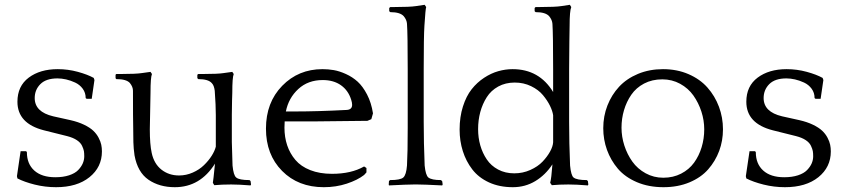

<svg xmlns="http://www.w3.org/2000/svg" viewBox="-20 -760 3482 791"><path d="M199.2 -280.8 270 -265.1Q302.2 -257.8 326.4 -246.1Q350.6 -234.4 364.3 -221.4Q377.9 -208.5 386.2 -192.6Q394.5 -176.8 397.2 -163.6Q399.9 -150.4 399.9 -136.2Q399.9 -71.3 348.6 -30Q297.4 11.2 210.9 11.2Q166 11.2 123 0.5Q80.1 -10.3 51.8 -24.9L49.8 -34.2L64.9 -137.2H87.9L90.8 -132.8Q90.8 -85 121.3 -57.4Q151.9 -29.8 208 -29.8Q240.2 -29.8 264.6 -37.8Q289.1 -45.9 302 -59.3Q314.9 -72.8 321 -86.9Q327.1 -101.1 327.1 -116.2Q327.1 -128.9 325.7 -137.5Q324.2 -146 318.1 -159.2Q312 -172.4 296.6 -182.6Q281.2 -192.9 256.8 -199.2L161.1 -223.1Q51.8 -251 51.8 -340.8Q51.8 -405.3 98.4 -440.2Q145 -475.1 217.8 -475.1Q260.3 -475.1 300.5 -464.1Q340.8 -453.1 366.2 -439L369.1 -430.2L357.9 -353H336.9L333 -356Q333 -377.9 320.8 -394.5Q308.6 -411.1 289.6 -419.9Q270.5 -428.7 252 -432.9Q233.4 -437 216.8 -437Q169.9 -437 146.5 -413.6Q123 -390.1 123 -356Q123 -298.8 199.2 -280.8Z M862.8 2.9 856.9 -6.8Q858.4 -12.7 865.7 -85.9Q804.7 11.2 700.2 11.2Q636.7 11.2 591.8 -19.5Q546.9 -50.3 534.2 -120.1Q532.2 -132.3 531 -147.5Q529.8 -162.6 529.5 -173.8Q529.3 -185.1 529.1 -203.9Q528.8 -222.7 528.8 -231.9Q527.8 -267.1 527.8 -386.2Q527.8 -402.3 515.1 -418Q501 -434.1 459 -434.1L456.1 -438V-452.1L459 -455.1H477.1Q540 -455.1 564.9 -459L600.1 -463.9L606 -455.1Q600.1 -441.4 600.1 -377.9Q600.1 -354.5 598.6 -299.3Q597.2 -244.1 597.2 -227.1Q597.2 -165.5 605 -129.9Q614.7 -85 645.3 -61Q675.8 -37.1 717.8 -37.1Q747.1 -37.1 774.2 -49.1Q801.3 -61 820.3 -79.6Q839.4 -98.1 852.1 -118.2Q864.7 -138.2 869.1 -155.8V-286.1Q869.1 -325.7 864.7 -386.2Q861.8 -408.2 853 -417Q838.9 -434.1 796.9 -434.1L793 -438V-452.1L796.9 -455.1H814.9Q877.9 -455.1 901.9 -459L937 -463.9L942.9 -455.1Q937 -441.4 937 -377.9Q937 -371.6 936 -346.2Q935.1 -320.8 935.1 -287.1V-174.8Q935.1 -161.6 938 -78.1Q941.9 -37.6 953.1 -28.8Q965.3 -18.1 1007.8 -18.1L1012.2 -14.2L1014.2 0L1012.2 3.9Q964.4 0 932.1 0Q894 0 862.8 2.9Z M1516.6 -293 1509.8 -269 1493.7 -262.2Q1458 -262.2 1382.8 -261Q1307.6 -259.8 1271 -259.8H1152.8Q1151.9 -251 1151.9 -233.9Q1151.9 -194.8 1163.1 -161.4Q1174.3 -127.9 1197 -101.1Q1219.7 -74.2 1258.3 -59.1Q1296.9 -43.9 1347.7 -43.9Q1427.2 -43.9 1480 -74.2L1489.7 -67.9V-49.8L1480 -39.1Q1453.1 -18.1 1408.7 -3.4Q1364.3 11.2 1314 11.2Q1208.5 11.2 1142.1 -55.9Q1075.7 -123 1075.7 -230Q1075.7 -337.9 1142.6 -406.5Q1209.5 -475.1 1308.6 -475.1Q1332 -475.1 1355 -471.2Q1377.9 -467.3 1405 -455.1Q1432.1 -442.9 1453.4 -423.6Q1474.6 -404.3 1492.2 -370.6Q1509.8 -336.9 1516.6 -293ZM1309.6 -430.2Q1249 -430.2 1209 -393.3Q1168.9 -356.4 1157.7 -300.8H1196.8Q1288.1 -300.8 1408.7 -307.1Q1430.7 -308.6 1430.7 -328.1Q1430.7 -337.4 1426.8 -349.1Q1415 -387.2 1384.8 -408.7Q1354.5 -430.2 1309.6 -430.2Z M1583.5 -713.9V-727.1L1587.9 -731H1605.5Q1668.9 -731 1693.8 -734.9L1729.5 -740.2L1735.8 -731Q1732.9 -724.1 1728.5 -653.8Q1725.6 -610.8 1725.6 -476.1V-257.8Q1725.6 -171.9 1729.5 -78.1Q1733.4 -38.6 1744.6 -28.8Q1758.3 -18.1 1796.9 -18.1L1801.8 -13.2L1803.7 0L1801.8 3.9Q1725.6 0 1699.7 0H1685.5Q1658.7 0 1582.5 3.9L1581.5 0L1582.5 -14.2L1586.9 -18.1Q1629.4 -18.1 1641.6 -28.8Q1653.8 -40 1656.7 -78.1Q1659.7 -129.4 1659.7 -233.9V-474.1Q1659.7 -619.1 1656.7 -662.1Q1655.8 -677.7 1643.6 -692.9Q1628.9 -710 1587.9 -710Z M2253.4 2.9 2246.6 -6.8Q2251.5 -23.4 2255.9 -83Q2227.1 -39.1 2185.3 -13.9Q2143.6 11.2 2092.8 11.2Q2037.6 11.2 1994.6 -8.5Q1951.7 -28.3 1925.8 -62Q1899.9 -95.7 1886.7 -137.5Q1873.5 -179.2 1873.5 -226.1Q1873.5 -278.3 1887.2 -321.3Q1900.9 -364.3 1923.1 -392.3Q1945.3 -420.4 1974.4 -439.5Q2003.4 -458.5 2033 -466.8Q2062.5 -475.1 2091.8 -475.1Q2201.7 -475.1 2258.8 -380.9V-474.1Q2258.8 -619.1 2255.9 -662.1Q2254.9 -677.7 2242.7 -692.9Q2228 -710 2186.5 -710L2182.6 -713.9V-727.1L2186.5 -731H2204.6Q2267.6 -731 2292.5 -734.9L2327.6 -740.2L2333.5 -731Q2326.7 -715.3 2326.7 -653.8Q2326.7 -641.1 2325.7 -591.1Q2324.7 -541 2324.7 -476.1V-257.8Q2324.7 -171.9 2328.6 -78.1Q2332.5 -37.6 2342.8 -28.8Q2356 -18.1 2397.5 -18.1L2401.9 -14.2L2403.8 0L2401.9 3.9Q2354 0 2321.8 0Q2284.7 0 2253.4 2.9ZM1949.7 -228Q1949.7 -192.9 1958.7 -161.1Q1967.8 -129.4 1985.4 -103.3Q2002.9 -77.1 2032.2 -61.5Q2061.5 -45.9 2098.6 -45.9Q2133.8 -45.9 2164.8 -59.8Q2195.8 -73.7 2215.1 -94Q2234.4 -114.3 2246.1 -135.5Q2257.8 -156.7 2258.8 -173.8V-285.2Q2256.3 -302.7 2245.8 -324.2Q2235.4 -345.7 2217 -367.9Q2198.7 -390.1 2168 -405Q2137.2 -419.9 2100.6 -419.9Q2062.5 -419.9 2032.7 -403.6Q2002.9 -387.2 1985.4 -359.6Q1967.8 -332 1958.7 -298.6Q1949.7 -265.1 1949.7 -228Z M2711.4 -475.1Q2769 -475.1 2816.4 -454.6Q2863.8 -434.1 2894.5 -399.4Q2925.3 -364.7 2941.9 -320.3Q2958.5 -275.9 2958.5 -227.1Q2958.5 -180.2 2942.9 -138.2Q2927.2 -96.2 2897.7 -62.5Q2868.2 -28.8 2820.6 -8.8Q2772.9 11.2 2713.4 11.2Q2652.3 11.2 2603.8 -9.5Q2555.2 -30.3 2525.6 -64.9Q2496.1 -99.6 2480.7 -142.3Q2465.3 -185.1 2465.3 -231.9Q2465.3 -281.2 2482.4 -325.2Q2499.5 -369.1 2530.5 -402.6Q2561.5 -436 2608.4 -455.6Q2655.3 -475.1 2711.4 -475.1ZM2712.4 -27.8Q2753.4 -27.8 2786.1 -44.7Q2818.8 -61.5 2839.4 -89.8Q2859.9 -118.2 2870.6 -153.6Q2881.3 -189 2881.3 -227.1Q2881.3 -264.2 2869.6 -300.3Q2857.9 -336.4 2836.7 -366.5Q2815.4 -396.5 2782 -414.8Q2748.5 -433.1 2708.5 -433.1Q2666.5 -433.1 2633.5 -415.8Q2600.6 -398.4 2580.8 -369.6Q2561 -340.8 2550.8 -306.2Q2540.5 -271.5 2540.5 -233.9Q2540.5 -196.8 2552.2 -160.4Q2564 -124 2585.2 -94.2Q2606.4 -64.5 2639.9 -46.1Q2673.3 -27.8 2712.4 -27.8Z M3202.1 -280.8 3272.9 -265.1Q3305.2 -257.8 3329.3 -246.1Q3353.5 -234.4 3367.2 -221.4Q3380.9 -208.5 3389.2 -192.6Q3397.5 -176.8 3400.1 -163.6Q3402.8 -150.4 3402.8 -136.2Q3402.8 -71.3 3351.6 -30Q3300.3 11.2 3213.9 11.2Q3168.9 11.2 3126 0.5Q3083 -10.3 3054.7 -24.9L3052.7 -34.2L3067.9 -137.2H3090.8L3093.8 -132.8Q3093.8 -85 3124.3 -57.4Q3154.8 -29.8 3210.9 -29.8Q3243.2 -29.8 3267.6 -37.8Q3292 -45.9 3304.9 -59.3Q3317.9 -72.8 3324 -86.9Q3330.1 -101.1 3330.1 -116.2Q3330.1 -128.9 3328.6 -137.5Q3327.1 -146 3321 -159.2Q3314.9 -172.4 3299.6 -182.6Q3284.2 -192.9 3259.8 -199.2L3164.1 -223.1Q3054.7 -251 3054.7 -340.8Q3054.7 -405.3 3101.3 -440.2Q3147.9 -475.1 3220.7 -475.1Q3263.2 -475.1 3303.5 -464.1Q3343.8 -453.1 3369.1 -439L3372.1 -430.2L3360.8 -353H3339.8L3335.9 -356Q3335.9 -377.9 3323.7 -394.5Q3311.5 -411.1 3292.5 -419.9Q3273.4 -428.7 3254.9 -432.9Q3236.3 -437 3219.7 -437Q3172.9 -437 3149.4 -413.6Q3126 -390.1 3126 -356Q3126 -298.8 3202.1 -280.8Z"/></svg>

Font: Quattrocento Roman
Style: Regular
Weight: 400
Designer: Pablo Impallari
Foundry: Pablo Impallari. www.impallari.com Igino Marini. www.ikern.com
Version: Version 1.000